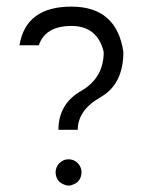

<svg xmlns="http://www.w3.org/2000/svg" viewBox="-20 -580 439 592"><path d="M219.7 -19.5Q214.8 -14.6 207 -11.7Q199.2 -7.8 191.4 -7.8Q183.6 -7.8 175.8 -11.7Q168.9 -14.6 163.1 -19.5Q157.2 -25.4 154.3 -33.2Q151.4 -41 151.4 -48.8Q151.4 -56.6 154.3 -63.5Q157.2 -71.3 163.1 -77.1Q168.9 -82 175.8 -85.9Q183.6 -88.9 191.4 -88.9Q199.2 -88.9 207 -85.9Q214.8 -82 219.7 -77.1Q225.6 -71.3 228.5 -63.5Q231.4 -56.6 231.4 -48.8Q231.4 -41 228.5 -33.2Q225.6 -25.4 219.7 -19.5ZM219.7 -179.7Q205.1 -179.7 160.2 -179.7Q160.2 -259.8 230.5 -299.8Q299.8 -339.8 299.8 -419.9Q280.3 -500 200.2 -500Q120.1 -500 99.6 -440.4Q80.1 -440.4 40 -440.4Q59.6 -559.6 200.2 -559.6Q339.8 -559.6 360.4 -419.9Q360.4 -320.3 290 -280.3Q219.7 -240.2 219.7 -179.7Z"/></svg>

Font: Moonwalk
Style: Regular
Weight: 400
Designer: BarCoded
Foundry: BarCoded
Version: Version 1.0